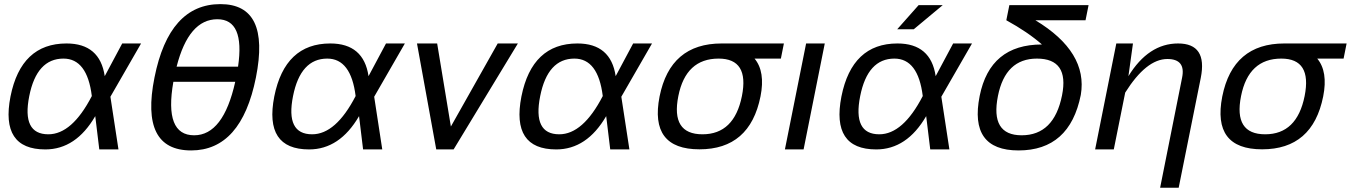

<svg xmlns="http://www.w3.org/2000/svg" viewBox="-20 -723 6536 929"><path d="M30.8 -256.3Q82 -512.7 301.8 -512.7Q463.4 -512.7 486.8 -354.5L571.3 -512.7H662.6L514.2 -254.9L553.2 0H460.4L440.9 -161.1Q347.2 0 199.2 0Q-19.5 0 30.8 -256.3ZM213.9 -73.2Q328.6 -73.2 424.3 -258.3Q401.9 -439.5 287.1 -439.5Q157.7 -439.5 121.6 -258.3Q84.5 -73.2 213.9 -73.2Z M818.8 -327.1Q773.4 -68.4 919.4 -68.4Q1060.5 -68.4 1118.2 -327.1ZM1131.8 -400.4Q1165.5 -629.9 1031.7 -629.9Q893.1 -629.9 834.5 -400.4ZM727.5 -348.1Q798.3 -703.1 1046.4 -703.1Q1289.1 -703.1 1218.3 -348.1Q1147.5 4.9 904.8 4.9Q656.7 4.9 727.5 -348.1Z M1307.1 -256.3Q1358.4 -512.7 1578.1 -512.7Q1739.7 -512.7 1763.2 -354.5L1847.7 -512.7H1939L1790.5 -254.9L1829.6 0H1736.8L1717.3 -161.1Q1623.5 0 1475.6 0Q1256.8 0 1307.1 -256.3ZM1490.2 -73.2Q1605 -73.2 1700.7 -258.3Q1678.2 -439.5 1563.5 -439.5Q1434.1 -439.5 1397.9 -258.3Q1360.8 -73.2 1490.2 -73.2Z M1997.6 -512.7H2095.2L2161.6 -110.8L2388.2 -512.7H2485.8L2174.8 0H2090.8Z M2502.9 -256.3Q2554.2 -512.7 2773.9 -512.7Q2935.5 -512.7 2959 -354.5L3043.5 -512.7H3134.8L2986.3 -254.9L3025.4 0H2932.6L2913.1 -161.1Q2819.3 0 2671.4 0Q2452.6 0 2502.9 -256.3ZM2686 -73.2Q2800.8 -73.2 2896.5 -258.3Q2874 -439.5 2759.3 -439.5Q2629.9 -439.5 2593.8 -258.3Q2556.6 -73.2 2686 -73.2Z M3378.9 -73.2Q3532.7 -73.2 3569.8 -258.3Q3606 -439.5 3457 -439.5Q3298.3 -439.5 3262.2 -258.3Q3225.1 -73.2 3378.9 -73.2ZM3171.4 -256.3Q3222.7 -512.7 3471.7 -512.7H3772.9L3758.3 -439.5H3630.9Q3683.6 -376.5 3659.7 -256.3Q3608.4 -0.5 3364.3 -0.5Q3121.1 -0.5 3171.4 -256.3Z M3970.7 -512.7 3868.2 0H3777.8L3880.4 -512.7Z M4051.3 -256.3Q4102.5 -512.7 4322.3 -512.7Q4483.9 -512.7 4507.3 -354.5L4591.8 -512.7H4683.1L4534.7 -254.9L4573.7 0H4481L4461.4 -161.1Q4367.7 0 4219.7 0Q4001 0 4051.3 -256.3ZM4234.4 -73.2Q4349.1 -73.2 4444.8 -258.3Q4422.4 -439.5 4307.6 -439.5Q4178.2 -439.5 4142.1 -258.3Q4105 -73.2 4234.4 -73.2ZM4424.8 -698.2H4541.5L4401.4 -581.5H4321.3Z M4908.2 4.9Q4667.5 4.9 4720.2 -258.8Q4770 -507.8 5021.5 -507.8Q4953.1 -567.9 4849.1 -625L4863.8 -698.2H5247.1L5232.4 -625H4989.7Q5244.6 -471.2 5209.5 -263.7Q5155.8 4.9 4908.2 4.9ZM5118.7 -261.7Q5154.3 -439.5 4997.1 -439.5Q4844.7 -439.5 4808.6 -258.8Q4770.5 -68.4 4923.3 -68.4Q5080.1 -68.4 5118.7 -261.7Z M5278.8 0 5381.3 -512.7H5461.9L5439.9 -354.5Q5537.1 -512.7 5680.2 -512.7Q5823.2 -512.7 5790 -346.2L5683.1 185.5H5593.3L5699.7 -347.7Q5717.8 -437.5 5628.4 -437.5Q5526.4 -437.5 5424.3 -274.9L5369.1 0Z M6101.6 -73.2Q6255.4 -73.2 6292.5 -258.3Q6328.6 -439.5 6179.7 -439.5Q6021 -439.5 5984.9 -258.3Q5947.8 -73.2 6101.6 -73.2ZM5894 -256.3Q5945.3 -512.7 6194.3 -512.7H6495.6L6481 -439.5H6353.5Q6406.2 -376.5 6382.3 -256.3Q6331.1 -0.5 6086.9 -0.5Q5843.8 -0.5 5894 -256.3Z"/></svg>

Font: Sansation
Style: Italic
Weight: 400
Designer: Bernd Montag
Version: Version 1.301